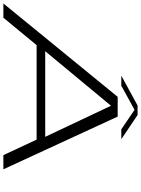

<svg xmlns="http://www.w3.org/2000/svg" viewBox="131 -967 836 1138"><g transform="rotate(90 549.0 -398.0)"><path d="M0.5 0 554 -677.5H671L983.5 0H899.5L807.5 -197H247.5L85 0ZM283.5 -248H791L607 -637.5H606.5ZM428.5 -699 605.5 -795.5H661.5L805 -699H746.5L631 -777.5L488 -699Z"/></g></svg>

Font: Anybody UltraExpanded Light
Style: Italic
Weight: 300
Width: 9
Italic angle: -10°
Designer: Tyler Finck
Foundry: Etcetera Type Company
Version: Version 1.010; ttfautohint (v1.8.3) -l 8 -r 50 -G 200 -x 14 